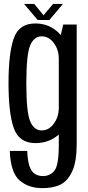

<svg xmlns="http://www.w3.org/2000/svg" viewBox="-20 -720 446 970"><path d="M194.5 230.5Q249.5 230.5 286 212.2Q322.5 194 345 145Q367.5 96 367.5 7V-596H299.5L277 -500.5V11.5Q277 114.5 255.2 142Q233.5 169.5 196.5 169.5Q173 169.5 155.5 158Q138 146.5 128.8 118.8Q119.5 91 117.5 42.5H29.5Q33.5 151.5 78.5 191Q123.5 230.5 194.5 230.5ZM158.5 3Q223.5 3 271 -35.2Q318.5 -73.5 318.5 -130.5L277 -175.5Q277 -129.5 251.8 -95.2Q226.5 -61 191 -61Q152 -61 132.5 -107Q113 -153 113 -299Q113 -445 132.5 -490.8Q152 -536.5 191 -536.5Q226.5 -536.5 251.8 -502.8Q277 -469 277 -423.5L317.5 -464Q317.5 -518.5 270.2 -560Q223 -601.5 158 -601.5Q76 -601.5 49.5 -526.2Q23 -451 23 -299Q23 -148 49.8 -72.5Q76.5 3 158.5 3ZM170.5 -619H229.5L298 -700H248L200 -643L153 -700H101.5Z"/></svg>

Font: Anybody Condensed
Style: Regular
Weight: 400
Width: 3
Designer: Tyler Finck
Foundry: Etcetera Type Company
Version: Version 1.113;gftools[0.9.25]